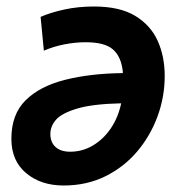

<svg xmlns="http://www.w3.org/2000/svg" viewBox="-20 -558 571 591"><path d="M176 13Q106 13 60.5 -25Q15 -63 15 -131Q15 -206 59 -249.5Q103 -293 181 -312.5Q259 -332 358 -333Q358 -334 358 -335.5Q358 -337 358 -338Q353 -384 327.5 -406Q302 -428 244 -428Q212 -428 178.5 -421.5Q145 -415 115 -402L105 -506Q134 -519 177 -528.5Q220 -538 269 -538Q349 -538 396.5 -509Q444 -480 465.5 -432Q487 -384 487 -324Q487 -260 465 -200Q443 -140 402.5 -92Q362 -44 304.5 -15.5Q247 13 176 13ZM196 -91Q234 -91 266.5 -110.5Q299 -130 321.5 -163.5Q344 -197 353 -240Q264 -238 216.5 -223.5Q169 -209 152 -189Q135 -169 135 -146Q135 -120 151 -105.5Q167 -91 196 -91Z"/></svg>

Font: Ubuntu Sans
Style: Bold Italic
Weight: 700
Italic angle: -13.5°
Designer: Dalton Maag Ltd
Foundry: Dalton Maag Ltd
Version: Version 1.006